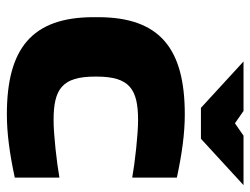

<svg xmlns="http://www.w3.org/2000/svg" viewBox="-105 -615 729 559"><g transform="rotate(90 259.5 -335.5)"><path d="M30 -256V-244C30 -63 122 9 313 9C368 9 427 1 497 -14V-144C452 -136 371 -127 330 -127C239 -127 203 -152 203 -248V-252C203 -348 239 -373 330 -373C371 -373 452 -364 497 -356V-486C427 -501 368 -509 313 -509C122 -509 30 -437 30 -256ZM159 -680 294 -556H384L519 -680H375L339 -655L303 -680Z"/></g></svg>

Font: LT Wave Black
Style: Regular
Weight: 900
Designer: Daniel Lyons
Version: Version 2.5 (Glyphs App)